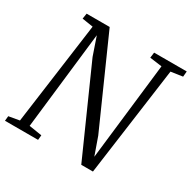

<svg xmlns="http://www.w3.org/2000/svg" viewBox="-163 -906 1067 1068"><g transform="rotate(30 370.0 -371.5)"><path d="M1 0 4 -31 72.5 -43 161.5 -697 91 -708 96.5 -743H244.5L491.5 -188L531.5 -75L603.5 -697.5L525.5 -708L530 -743H739.5L736.5 -708L661.5 -697L566 0H491L245.5 -551L205.5 -667.5L134 -44L216.5 -31L213.5 0Z"/></g></svg>

Font: Merriweather 48pt Light
Style: Italic
Weight: 300
Italic angle: -7.8°
Version: Version 2.101